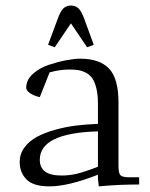

<svg xmlns="http://www.w3.org/2000/svg" viewBox="-20 -663 539 690"><path d="M50.8 -81.1Q50.8 -109.9 67.9 -133.1Q85 -156.2 112.5 -171.1Q140.1 -186 177.7 -196.5Q215.3 -207 253.2 -211.7Q291 -216.3 332 -217.8V-290Q332 -322.3 326.4 -345.2Q320.8 -368.2 312 -381.1Q303.2 -394 288.8 -401.6Q274.4 -409.2 260.7 -411.1Q247.1 -413.1 228 -413.1Q194.8 -413.1 158.2 -402.8L123 -314Q104 -317.9 89.1 -327.4Q74.2 -336.9 74.2 -348.1Q74.2 -375.5 97.7 -397Q121.1 -418.5 154.5 -429.7Q188 -440.9 217.8 -446.5Q247.6 -452.1 268.1 -452.1Q337.9 -452.1 371.8 -416.5Q405.8 -380.9 405.8 -294.9V-65.9Q405.8 -41 412.8 -33.4Q419.9 -25.9 444.8 -25.9H480V0Q404.8 0 335 6.8L332 -21V-35.2Q225.1 6.8 158.2 6.8Q99.6 6.8 75.2 -18.1Q50.8 -43 50.8 -81.1ZM123 -88.9Q123 -61 141.8 -46.6Q160.6 -32.2 202.1 -32.2Q229.5 -32.2 257.1 -38.8Q284.7 -45.4 332 -64V-190.9Q123 -185.1 123 -88.9ZM152.8 -502 187 -594.2Q196.8 -621.6 207.3 -632.3Q217.8 -643.1 234.9 -643.1Q252 -643.1 262.7 -632.3Q273.4 -621.6 283.2 -594.2L316.9 -502L293 -493.2L234.9 -579.1L176.8 -493.2Z"/></svg>

Font: Dihjauti S
Style: Regular
Weight: 400
Designer: T. Christopher White
Version: Version 3.0.0